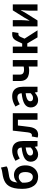

<svg xmlns="http://www.w3.org/2000/svg" viewBox="1712 -2582 883 4348"><g transform="rotate(-90 2154.0 -407.5)"><path d="M325.5 13.8Q194 13.8 122.8 -81Q51.6 -175.8 51.6 -346.9Q51.6 -451.4 68.1 -524.7Q84.5 -598 115.1 -646.7Q145.8 -695.3 189.3 -724.6Q232.8 -753.9 287 -770.3Q341.2 -786.6 403.8 -795.1Q437.3 -800.1 459.3 -804.5Q481.3 -808.8 498.7 -815Q516 -821.2 533.3 -829L560.8 -699.9Q539.1 -683 505 -673.5Q470.9 -664 434.4 -659Q373.6 -650.6 331.4 -641.7Q289.1 -632.8 261.7 -614.6Q234.3 -596.5 218.9 -561.5Q203.4 -526.4 197.3 -466.3Q191.1 -406.2 191.1 -313.1Q191.1 -210.5 225.5 -158.2Q259.9 -105.8 323.2 -105.8Q357.8 -105.8 382 -126.7Q406.2 -147.5 419.3 -185.4Q432.4 -223.2 432.4 -273.4Q432.4 -325.8 419.3 -359.6Q406.2 -393.4 381.2 -409.5Q356.2 -425.6 321.2 -425.6Q289.8 -425.6 255.9 -408.2Q222.1 -390.8 190.7 -345.7L184.5 -441.9Q216.5 -487 264.2 -510.1Q311.8 -533.3 364.7 -533.3Q425.7 -533.3 475.1 -503.7Q524.5 -474.2 554 -416.2Q583.5 -358.3 583.5 -273.4Q583.5 -187.4 549.5 -122.6Q515.5 -57.9 457.3 -22.1Q399.1 13.8 325.5 13.8Z M831.4 13.8Q781.9 13.8 744.6 -7.9Q707.4 -29.5 686.8 -67.2Q666.2 -105 666.2 -152.6Q666.2 -242.2 742.9 -291.6Q819.7 -341 988.3 -359.4Q987.2 -386.8 978.1 -408.6Q969 -430.4 948.4 -442.9Q927.8 -455.5 893.1 -455.5Q854.3 -455.5 816.3 -440.5Q778.3 -425.6 739 -402.4L686.7 -500.1Q720.1 -520.7 757.2 -537.1Q794.3 -553.4 835.3 -563.5Q876.3 -573.5 920.1 -573.5Q991.4 -573.5 1039 -545.7Q1086.6 -517.8 1110.9 -463Q1135.1 -408.3 1135.1 -327V0H1015.4L1004.9 -59.9H1000.4Q964.3 -28.4 922 -7.3Q879.8 13.8 831.4 13.8ZM879.7 -101.1Q911.1 -101.1 936.6 -115.4Q962.1 -129.7 988.3 -155.8V-268.4Q920.4 -260.3 880.2 -245.2Q840 -230.1 823.1 -209.7Q806.1 -189.3 806.1 -163.8Q806.1 -130.8 826.7 -116Q847.3 -101.1 879.7 -101.1Z M1276.5 13.8Q1258.3 13.8 1243.6 10.7Q1229 7.7 1214 2.3L1238.6 -130.2Q1245.1 -129.2 1251.7 -127.7Q1258.3 -126.2 1266 -126.2Q1291.2 -126.2 1307.8 -147.7Q1324.4 -169.2 1330.9 -218.9Q1341.9 -303.9 1350.9 -389.5Q1360 -475 1370.2 -559.8H1764.4V0H1617.7V-444.1H1486.3Q1478.7 -377.8 1470.7 -311.5Q1462.8 -245.1 1453.4 -178.6Q1440.2 -85.4 1396.4 -35.8Q1352.5 13.8 1276.5 13.8Z M2060.4 13.8Q2010.9 13.8 1973.6 -7.9Q1936.4 -29.5 1915.8 -67.2Q1895.2 -105 1895.2 -152.6Q1895.2 -242.2 1971.9 -291.6Q2048.7 -341 2217.3 -359.4Q2216.2 -386.8 2207.1 -408.6Q2198 -430.4 2177.4 -442.9Q2156.8 -455.5 2122.1 -455.5Q2083.3 -455.5 2045.3 -440.5Q2007.3 -425.6 1968 -402.4L1915.7 -500.1Q1949.1 -520.7 1986.2 -537.1Q2023.3 -553.4 2064.3 -563.5Q2105.3 -573.5 2149.1 -573.5Q2220.4 -573.5 2268 -545.7Q2315.6 -517.8 2339.9 -463Q2364.1 -408.3 2364.1 -327V0H2244.4L2233.9 -59.9H2229.4Q2193.3 -28.4 2151 -7.3Q2108.8 13.8 2060.4 13.8ZM2108.7 -101.1Q2140.1 -101.1 2165.6 -115.4Q2191.1 -129.7 2217.3 -155.8V-268.4Q2149.4 -260.3 2109.2 -245.2Q2069 -230.1 2052.1 -209.7Q2035.1 -189.3 2035.1 -163.8Q2035.1 -130.8 2055.7 -116Q2076.3 -101.1 2108.7 -101.1Z M2821.5 0V-198.9Q2805.8 -195.7 2791.7 -193.5Q2777.7 -191.2 2761.2 -190.5Q2744.7 -189.8 2720.2 -189.8Q2652.8 -189.8 2601.5 -210.8Q2550.1 -231.8 2521.9 -278.6Q2493.6 -325.3 2493.6 -400.5V-559.8H2639.4V-400.5Q2639.4 -352.4 2665.9 -329Q2692.4 -305.5 2751.2 -305.5Q2771.6 -305.5 2787.8 -307.3Q2804 -309.1 2821.5 -313.8V-559.8H2968.1V0Z M3126.3 0V-559.8H3273V-347.2H3343.2L3394.1 -455.6Q3417.5 -504.9 3441.7 -530Q3466 -555.2 3495.8 -564.4Q3525.6 -573.5 3563 -573.5Q3574.6 -573.5 3585.4 -572.2Q3596.2 -570.8 3604.7 -566.4L3581.6 -429.8Q3576.9 -431.8 3571.9 -433Q3567 -434.1 3561 -434.1Q3547 -434.1 3534.7 -429.8Q3522.5 -425.5 3511 -412.4Q3499.4 -399.4 3487.3 -372.1L3453.3 -293.4L3641.9 0H3482L3345.4 -231.7H3273V0Z M3731.3 0V-559.8H3873.3V-383.2Q3873.3 -340.9 3869.1 -287.8Q3864.9 -234.6 3860.5 -182.4H3864Q3878.6 -208.2 3898.2 -241.8Q3917.7 -275.5 3931.4 -300.5L4094.4 -559.8H4228.7V0H4086.6V-176.4Q4086.6 -218.8 4091.3 -272Q4096 -325.2 4100.4 -377.4H4096.2Q4081.7 -352.4 4062.4 -317.9Q4043.2 -283.5 4028.5 -259.3L3864.8 0Z"/></g></svg>

Font: Noto Sans KR Thin
Style: Regular
Weight: 100
Designer: Ryoko NISHIZUKA 西塚涼子 (kana, bopomofo & ideographs); Paul D. Hunt (Latin, Greek & Cyrillic); Sandoll Communications 산돌커뮤니
Foundry: Adobe
Version: Version 2.004-H2;hotconv 1.0.118;makeotfexe 2.5.65603